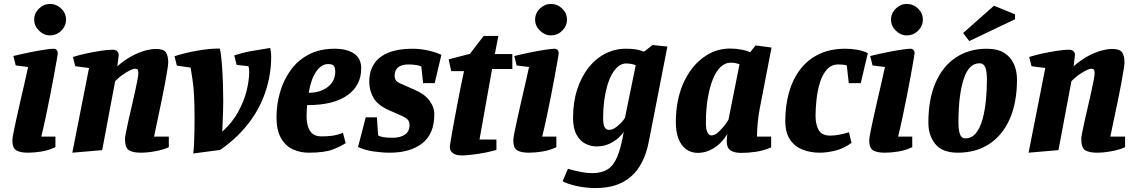

<svg xmlns="http://www.w3.org/2000/svg" viewBox="-20 -767 5791 977"><path d="M122 10Q84 10 63.5 -1.5Q43 -13 43 -53Q43 -63 48.5 -91.5Q54 -120 63 -160.5Q72 -201 82.5 -247.5Q93 -294 104 -340.5Q115 -387 123 -426L60 -434L48 -482Q89 -492 131 -500.5Q173 -509 206 -514Q239 -519 253 -519Q263 -519 268.5 -512.5Q274 -506 274 -497Q274 -492 268.5 -461Q263 -430 254.5 -382.5Q246 -335 235 -280Q224 -225 212.5 -170.5Q201 -116 190 -72H262V-18Q228 -2 191 4Q154 10 122 10ZM234 -587Q203 -587 178.5 -611Q154 -635 154 -667Q154 -700 178.5 -723.5Q203 -747 234 -747Q267 -747 291.5 -723.5Q316 -700 316 -667Q316 -635 292 -611Q268 -587 234 -587Z M348 10 433 -421 363 -430 351 -477Q382 -487 419.5 -495Q457 -503 493 -508.5Q529 -514 553 -514Q568 -514 576 -506.5Q584 -499 584 -488Q584 -484 582.5 -472.5Q581 -461 579.5 -449Q578 -437 577 -430Q618 -465 655 -484Q692 -503 722 -510.5Q752 -518 772 -518Q813 -518 824.5 -500Q836 -482 836 -449Q836 -438 831 -408Q826 -378 818.5 -336.5Q811 -295 801 -248.5Q791 -202 781.5 -156Q772 -110 764 -72H839V-18Q811 -5 770.5 2.5Q730 10 695 10Q658 10 637 -2Q616 -14 616 -60Q616 -69 621 -94Q626 -119 633.5 -153Q641 -187 650 -225Q659 -263 666.5 -297.5Q674 -332 679 -358Q684 -384 684 -394Q684 -403 682 -410Q680 -417 666 -417Q656 -417 638 -407.5Q620 -398 600.5 -384Q581 -370 566 -354L500 -3Z M963 14Q966 -3 967.5 -36Q969 -69 969.5 -105Q970 -141 970 -167Q970 -295 960 -359Q950 -423 950 -423L880 -433L868 -481Q921 -498 983 -509Q1045 -520 1097 -520Q1100 -520 1103.5 -494Q1107 -468 1110 -427.5Q1113 -387 1114.5 -340Q1116 -293 1116 -251Q1116 -229 1115 -200.5Q1114 -172 1113 -144.5Q1112 -117 1111 -97Q1163 -144 1193 -199.5Q1223 -255 1235.5 -307.5Q1248 -360 1248 -399Q1248 -411 1247 -418Q1246 -425 1244 -430L1184 -437L1172 -485Q1224 -502 1270.5 -509Q1317 -516 1355 -523Q1357 -514 1358.5 -502.5Q1360 -491 1360 -481Q1360 -421 1348.5 -365.5Q1337 -310 1315 -258.5Q1293 -207 1261 -161.5Q1229 -116 1188.5 -76.5Q1148 -37 1100 -4Z M1550 10Q1508 10 1470.5 -7Q1433 -24 1410 -64Q1387 -104 1387 -171Q1387 -234 1404.5 -296Q1422 -358 1458 -408.5Q1494 -459 1550 -489Q1606 -519 1683 -519Q1745 -519 1781.5 -494.5Q1818 -470 1818 -419Q1818 -332 1747.5 -282Q1677 -232 1543 -232Q1542 -217 1541 -207Q1540 -197 1540 -177Q1540 -148 1547 -124Q1554 -100 1570.5 -86.5Q1587 -73 1616 -73Q1642 -73 1668 -76Q1694 -79 1725 -91L1739 -39Q1718 -24 1675.5 -7Q1633 10 1550 10ZM1551 -295Q1610 -295 1648 -324.5Q1686 -354 1686 -404Q1686 -418 1680.5 -429.5Q1675 -441 1649 -441Q1615 -441 1588.5 -402Q1562 -363 1551 -295Z M1963 10Q1925 10 1880 3.5Q1835 -3 1802 -19L1841 -170H1898L1904 -78Q1914 -72 1931 -69Q1948 -66 1978 -66Q2018 -66 2041 -82.5Q2064 -99 2064 -130Q2064 -143 2058 -154Q2052 -165 2023 -178L1960 -206Q1901 -232 1880 -270Q1859 -308 1859 -351Q1859 -406 1884.5 -443.5Q1910 -481 1959 -500Q2008 -519 2078 -519Q2116 -519 2154.5 -511Q2193 -503 2226 -488L2192 -344H2133L2124 -428Q2114 -434 2095.5 -436.5Q2077 -439 2057 -439Q2023 -439 2005.5 -424Q1988 -409 1988 -383Q1988 -369 1994 -359Q2000 -349 2020 -341L2090 -310Q2140 -289 2165 -255.5Q2190 -222 2190 -185Q2190 -86 2129 -38Q2068 10 1963 10Z M2330 24Q2301 24 2285 12.5Q2269 1 2269 -18Q2269 -25 2274 -55Q2279 -85 2287 -129Q2295 -173 2304.5 -223Q2314 -273 2323.5 -320.5Q2333 -368 2341 -405H2276L2263 -465L2371 -493L2441 -584H2516L2498 -492H2587V-416H2484L2420 -57H2506V-4Q2456 10 2406 17Q2356 24 2330 24Z M2671 10Q2633 10 2612.5 -1.5Q2592 -13 2592 -53Q2592 -63 2597.5 -91.5Q2603 -120 2612 -160.5Q2621 -201 2631.5 -247.5Q2642 -294 2653 -340.5Q2664 -387 2672 -426L2609 -434L2597 -482Q2638 -492 2680 -500.5Q2722 -509 2755 -514Q2788 -519 2802 -519Q2812 -519 2817.5 -512.5Q2823 -506 2823 -497Q2823 -492 2817.5 -461Q2812 -430 2803.5 -382.5Q2795 -335 2784 -280Q2773 -225 2761.5 -170.5Q2750 -116 2739 -72H2811V-18Q2777 -2 2740 4Q2703 10 2671 10ZM2783 -587Q2752 -587 2727.5 -611Q2703 -635 2703 -667Q2703 -700 2727.5 -723.5Q2752 -747 2783 -747Q2816 -747 2840.5 -723.5Q2865 -700 2865 -667Q2865 -635 2841 -611Q2817 -587 2783 -587Z M3010 190Q2964 190 2916.5 180Q2869 170 2843 155L2870 92Q2908 103 2938 108.5Q2968 114 2993 114Q3041 114 3071.5 95Q3102 76 3121 30.5Q3140 -15 3154 -96Q3146 -83 3127 -65.5Q3108 -48 3080 -35Q3052 -22 3015 -22Q2986 -22 2958.5 -36Q2931 -50 2913.5 -82Q2896 -114 2896 -168Q2896 -247 2917 -311.5Q2938 -376 2974.5 -422.5Q3011 -469 3060 -494Q3109 -519 3164 -519Q3185 -519 3201 -517.5Q3217 -516 3230.5 -512.5Q3244 -509 3257 -504L3301 -538L3376 -530L3282 -49Q3270 14 3246.5 59Q3223 104 3189 133Q3155 162 3110.5 176Q3066 190 3010 190ZM3078 -106Q3094 -106 3109.5 -116Q3125 -126 3138.5 -140Q3152 -154 3160 -167L3215 -435Q3204 -440 3190 -442Q3176 -444 3166 -444Q3145 -444 3127 -430Q3109 -416 3094.5 -390.5Q3080 -365 3070 -330.5Q3060 -296 3054.5 -254.5Q3049 -213 3049 -168Q3049 -132 3057 -119Q3065 -106 3078 -106Z M3531 11Q3497 11 3471.5 -7.5Q3446 -26 3432.5 -61Q3419 -96 3419 -143Q3419 -256 3456 -340.5Q3493 -425 3556 -472.5Q3619 -520 3695 -520Q3723 -520 3753 -514.5Q3783 -509 3797 -501L3825 -536L3906 -525L3847 -220Q3840 -187 3836 -145.5Q3832 -104 3832 -72H3904V-17Q3864 0 3825.5 5.5Q3787 11 3752 11Q3715 11 3696.5 -2.5Q3678 -16 3678 -47Q3678 -53 3678.5 -61Q3679 -69 3680 -75.5Q3681 -82 3681 -85Q3663 -55 3639 -33.5Q3615 -12 3587.5 -0.5Q3560 11 3531 11ZM3599 -78Q3616 -78 3633.5 -93Q3651 -108 3665.5 -127Q3680 -146 3687 -158L3743 -440Q3728 -445 3719 -446.5Q3710 -448 3697 -448Q3669 -448 3645.5 -425Q3622 -402 3606 -360.5Q3590 -319 3581 -263.5Q3572 -208 3572 -143Q3572 -106 3580.5 -92Q3589 -78 3599 -78Z M4151 10Q4103 10 4063 -6Q4023 -22 3999.5 -57.5Q3976 -93 3976 -152Q3976 -229 3994.5 -295.5Q4013 -362 4051 -412.5Q4089 -463 4146.5 -491Q4204 -519 4281 -519Q4311 -519 4340.5 -514Q4370 -509 4396 -497L4360 -344H4299L4289 -434Q4279 -437 4268 -438Q4257 -439 4246 -439Q4211 -439 4188 -413.5Q4165 -388 4152.5 -347.5Q4140 -307 4135 -262Q4130 -217 4130 -178Q4130 -133 4146 -105Q4162 -77 4205 -77Q4224 -77 4247.5 -81Q4271 -85 4300 -94L4313 -40Q4275 -12 4232 -1Q4189 10 4151 10Z M4482 10Q4444 10 4423.5 -1.5Q4403 -13 4403 -53Q4403 -63 4408.5 -91.5Q4414 -120 4423 -160.5Q4432 -201 4442.5 -247.5Q4453 -294 4464 -340.5Q4475 -387 4483 -426L4420 -434L4408 -482Q4449 -492 4491 -500.5Q4533 -509 4566 -514Q4599 -519 4613 -519Q4623 -519 4628.5 -512.5Q4634 -506 4634 -497Q4634 -492 4628.5 -461Q4623 -430 4614.5 -382.5Q4606 -335 4595 -280Q4584 -225 4572.5 -170.5Q4561 -116 4550 -72H4622V-18Q4588 -2 4551 4Q4514 10 4482 10ZM4594 -587Q4563 -587 4538.5 -611Q4514 -635 4514 -667Q4514 -700 4538.5 -723.5Q4563 -747 4594 -747Q4627 -747 4651.5 -723.5Q4676 -700 4676 -667Q4676 -635 4652 -611Q4628 -587 4594 -587Z M4854 10Q4775 10 4739.5 -34Q4704 -78 4704 -142Q4704 -262 4740.5 -346Q4777 -430 4844 -474.5Q4911 -519 5001 -519Q5057 -519 5090.5 -497.5Q5124 -476 5139.5 -440.5Q5155 -405 5155 -363Q5155 -245 5118 -161.5Q5081 -78 5013.5 -34Q4946 10 4854 10ZM4892 -63Q4925 -63 4946.5 -90Q4968 -117 4980 -161.5Q4992 -206 4997 -258.5Q5002 -311 5002 -362Q5002 -404 4993.5 -424.5Q4985 -445 4965 -445Q4936 -445 4916.5 -424.5Q4897 -404 4885.5 -370Q4874 -336 4867.5 -295.5Q4861 -255 4859 -215Q4857 -175 4857 -143Q4857 -107 4864.5 -85Q4872 -63 4892 -63ZM4912 -558 4881 -599 5038 -738 5145 -694V-669Z M5214 10 5299 -421 5229 -430 5217 -477Q5248 -487 5285.5 -495Q5323 -503 5359 -508.5Q5395 -514 5419 -514Q5434 -514 5442 -506.5Q5450 -499 5450 -488Q5450 -484 5448.5 -472.5Q5447 -461 5445.5 -449Q5444 -437 5443 -430Q5484 -465 5521 -484Q5558 -503 5588 -510.5Q5618 -518 5638 -518Q5679 -518 5690.5 -500Q5702 -482 5702 -449Q5702 -438 5697 -408Q5692 -378 5684.5 -336.5Q5677 -295 5667 -248.5Q5657 -202 5647.5 -156Q5638 -110 5630 -72H5705V-18Q5677 -5 5636.5 2.5Q5596 10 5561 10Q5524 10 5503 -2Q5482 -14 5482 -60Q5482 -69 5487 -94Q5492 -119 5499.5 -153Q5507 -187 5516 -225Q5525 -263 5532.5 -297.5Q5540 -332 5545 -358Q5550 -384 5550 -394Q5550 -403 5548 -410Q5546 -417 5532 -417Q5522 -417 5504 -407.5Q5486 -398 5466.5 -384Q5447 -370 5432 -354L5366 -3Z"/></svg>

Font: Manuale ExtraBold
Style: Italic
Weight: 800
Italic angle: -11°
Designer: Eduardo Tunni / Pablo Cosgaya
Foundry: Eduardo Tunni / Pablo Cosgaya
Version: Version 1.002